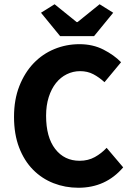

<svg xmlns="http://www.w3.org/2000/svg" viewBox="-20 -872 622 904"><path d="M349 12Q287 12 232 -9.5Q177 -31 135.5 -73Q94 -115 70 -177.5Q46 -240 46 -322Q46 -403 71 -466.5Q96 -530 138 -574Q180 -618 236 -641Q292 -664 354 -664Q417 -664 467 -638.5Q517 -613 550 -579L472 -485Q447 -508 419.5 -522.5Q392 -537 357 -537Q324 -537 294.5 -522.5Q265 -508 243.5 -481Q222 -454 209.5 -415Q197 -376 197 -327Q197 -226 240 -170.5Q283 -115 355 -115Q395 -115 426.5 -132.5Q458 -150 482 -176L560 -84Q478 12 349 12ZM263 -702 173 -812 237 -852 341 -768H345L449 -852L513 -812L423 -702Z"/></svg>

Font: hySource Sans Pro
Style: Bold
Weight: 700
Designer: Paul D. Hunt
Foundry: Adobe Systems Incorporated
Version: Version 2.021;PS 2.000;hotconv 1.0.86;makeotf.lib2.5.63406